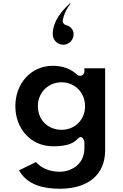

<svg xmlns="http://www.w3.org/2000/svg" viewBox="-20 -906 752 1176"><path d="M368 -632C401.8 -632 431 -660.5 431 -697C431 -723.9 411.8 -745.9 383.2 -752.7C371.4 -755.5 361.9 -768.1 364.4 -781.5C372.8 -827.1 394.3 -860.7 411.8 -883.4L408.8 -885.8C352.9 -836.1 303 -770.9 303 -697C303 -660.7 331.7 -632 368 -632ZM96.5 137.4C147.7 228.6 248.8 250 347 250C513.5 250 624 169.4 624 14V-488H497V-467C497 -456.3 487.1 -442 472 -442H469C462.7 -442 456.6 -444.4 452 -448.7C414.7 -483.3 366.5 -503 304 -503C169.3 -503 74 -394.4 74 -256C74 -117.7 169.2 -10 304 -10C372.8 -10 423.5 -20.6 453.5 -53.8C485.9 -89.7 497 -37 497 -37V1C497 110.8 403.2 146 347 146C275.9 146 228 118.5 200.3 86.6ZM212 -256C212 -340.7 276.8 -402 357 -402C436.4 -402 501 -340.6 501 -256C501 -172.8 439.4 -111 357 -111C271.7 -111 212 -173.1 212 -256Z"/></svg>

Font: Hussar Ekologiczny
Style: Regular
Weight: 400
Foundry: Cannot Into Space Fonts
Version: Version 0.97